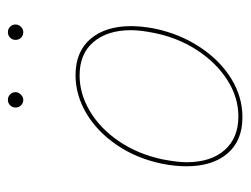

<svg xmlns="http://www.w3.org/2000/svg" viewBox="-92 -524 619 474"><g transform="rotate(-90 217.0 -286.5)"><path d="M44 -135Q44 -163 50 -194Q63 -258 96.5 -307Q130 -356 175 -382.5Q220 -409 269 -409Q327 -409 358.5 -372Q390 -335 390 -272Q390 -246 384 -214Q371 -152 338.5 -102.5Q306 -53 261 -25Q216 3 165 3Q107 3 75.5 -34Q44 -71 44 -135ZM373 -214Q380 -249 380 -272Q380 -330 351 -364.5Q322 -399 268 -399Q223 -399 180 -373.5Q137 -348 105.5 -301.5Q74 -255 61 -194Q54 -157 54 -135Q54 -75 84 -41Q114 -7 167 -7Q214 -7 256.5 -34Q299 -61 330 -108Q361 -155 373 -214ZM189 -557Q189 -565 194.5 -570.5Q200 -576 208 -576Q216 -576 221.5 -570.5Q227 -565 227 -557Q227 -550 221 -544Q215 -538 208 -538Q200 -538 194.5 -543.5Q189 -549 189 -557ZM356 -557Q356 -565 361.5 -570.5Q367 -576 375 -576Q383 -576 388.5 -570.5Q394 -565 394 -557Q394 -550 388.5 -544Q383 -538 375 -538Q367 -538 361.5 -543.5Q356 -549 356 -557Z"/></g></svg>

Font: Ysabeau Hairline
Style: Italic
Weight: 100
Italic angle: -12°
Designer: Christian Thalmann (Catharsis Fonts)
Version: Version 0.003